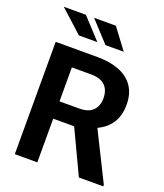

<svg xmlns="http://www.w3.org/2000/svg" viewBox="-164 -1033 977 1142"><g transform="rotate(20 324.5 -462.0)"><path d="M626.5 0H472L341.5 -276.5H209V0H66.5V-711H332Q410.5 -711 468.8 -688.2Q527 -665.5 559 -619.2Q591 -573 591 -502.5Q591 -370 474.5 -315L626.5 -9.5ZM332 -386Q392.5 -386 420.5 -415Q448.5 -444 448.5 -493Q448.5 -524.5 436.5 -549Q424.5 -573.5 398.8 -587.2Q373 -601 332 -601H209V-386ZM300 -794H183L40.5 -923.5H180.5ZM467 -794H351.5L232 -923.5H370Z"/></g></svg>

Font: Roberto Sans
Style: Bold
Weight: 700
Designer: Google (font) & Cristiano Sobral (main changes)
Version: Version 1.000;October 12, 2021;FontCreator 14.0.0.2814 64-bi